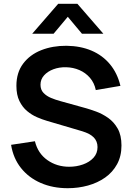

<svg xmlns="http://www.w3.org/2000/svg" viewBox="-20 -975 697 1010"><path d="M336.5 15Q257.7 15 194.4 -12.5Q131.2 -40 90.4 -91.2Q49.7 -142.4 38.3 -213.2L163.7 -232Q179.4 -168 229.2 -132.9Q278.9 -97.8 344 -97.8Q382.4 -97.8 416.5 -109.9Q450.6 -122 471.8 -145.1Q493 -168.2 493 -201.3Q493 -216.6 488 -229.2Q483.1 -241.8 473.4 -251.9Q463.7 -261.9 448.5 -270.1Q433.2 -278.2 412.8 -284.5L227 -339.3Q203 -346.2 175.2 -358.2Q147.3 -370.1 122.7 -390.7Q98 -411.2 82.2 -443.5Q66.3 -475.8 66.3 -523.5Q66.3 -593.1 101.7 -640.2Q137.1 -687.3 196.8 -711Q256.4 -734.6 329.7 -734.2Q403.5 -733.3 461.6 -708.6Q519.7 -683.8 558.5 -637Q597.4 -590.2 613.5 -523.3L484 -501.2Q476.2 -539.1 453.2 -565.7Q430.3 -592.3 397.6 -606.4Q364.9 -620.5 328 -621.3Q291.9 -622.2 261.2 -610.8Q230.6 -599.4 211.8 -578.5Q193 -557.6 193 -529.5Q193 -502.8 209 -486.2Q224.9 -469.6 248.8 -459.7Q272.8 -449.8 297 -443.3L426 -407.5Q452.5 -400.3 485.4 -388.3Q518.3 -376.3 548.8 -354.9Q579.3 -333.4 599.2 -298.4Q619 -263.3 619 -209.7Q619 -153.6 595.9 -111.3Q572.8 -69 533.1 -41Q493.4 -13.1 442.6 1Q391.8 15 336.5 15ZM261.9 -797.5H149.4L286.1 -955H387.1L523.8 -797.5H411.2L336.6 -886.7Z"/></svg>

Font: Manrope Variable Light
Style: Regular
Weight: 200
Designer: Mikhail Sharanda
Foundry: Mikhail Sharanda
Version: Version 4.505